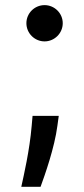

<svg xmlns="http://www.w3.org/2000/svg" viewBox="-20 -552 328 750"><path d="M204.2 -60.7 209.5 -99.4H107.2L103.7 -59.7C95.5 36.6 72.8 133.5 63.2 177.6H138.5C155.5 131 193.2 24.5 204.2 -60.7ZM83.1 -461.3C83.1 -422.2 115.1 -390.3 154.1 -390.3C192.8 -390.3 225.1 -422.2 225.1 -461.3C225.1 -500.4 192.8 -532 154.1 -532C115.1 -532 83.1 -500.4 83.1 -461.3Z"/></svg>

Font: Magic Ui Pro Medium
Style: Regular
Weight: 500
Designer: Stefan Endress, Andreas Faust
Version: Version 1.000;FEAKit 1.0